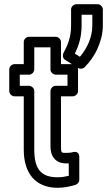

<svg xmlns="http://www.w3.org/2000/svg" viewBox="-20 -858 529 913"><path d="M254 -15C177 -15 143 -52 143 -146V-425C143 -440 129 -450 118 -450H74V-503H118C133 -503 143 -517 143 -528V-633H220V-528C220 -513 234 -503 245 -503H301V-450H245C230 -450 220 -436 220 -425V-161C220 -113 246 -81 294 -81H307V-22C289 -18 275 -15 254 -15ZM254 35C288 35 315 28 339 21C349 18 357 8 357 -3V-110C357 -144 328 -135 325 -134C318 -132 307 -131 294 -131C273 -131 270 -130 270 -161V-400H326C337 -400 351 -410 351 -425V-528C351 -539 341 -553 326 -553H270V-658C270 -669 260 -683 245 -683H118C107 -683 93 -673 93 -658V-553H49C38 -553 24 -543 24 -528V-425C24 -414 34 -400 49 -400H93V-146C93 -35 148 35 254 35ZM360 -588 336 -603C354 -640 368 -681 368 -737V-788H419V-737C419 -676 390 -623 360 -588ZM282 -606C277 -596 278 -580 290 -573L351 -535C360 -529 374 -530 382 -538C406 -562 429 -593 444 -628C457 -657 469 -694 469 -737V-813C469 -824 459 -838 444 -838H343C332 -838 318 -828 318 -813V-737C318 -680 302 -644 282 -606Z"/></svg>

Font: Asimov
Style: NarOu
Weight: 500
Designer: Google
Version: Version 2.000980; 2014